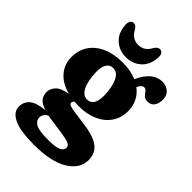

<svg xmlns="http://www.w3.org/2000/svg" viewBox="-256 -750 1075 1075"><g transform="rotate(45 281.0 -213.0)"><path d="M328 -56Q422.5 -45.5 464.5 -16Q506.5 13.5 506.5 70.5Q506.5 138 435.8 182Q365 226 228 226Q118.5 226 68.2 201.2Q18 176.5 18 134.5Q18 96.5 45 73Q72 49.5 137.5 43.5Q96.5 30 83.2 10.8Q70 -8.5 70 -34Q70 -59.5 90.8 -82.2Q111.5 -105 166 -114.5Q100 -131.5 65 -172.8Q30 -214 30 -270Q30 -352.5 90.5 -402Q151 -451.5 258 -451.5Q289.5 -451.5 316.8 -446.2Q344 -441 366.5 -431Q413 -533 488.5 -533Q518.5 -533 540 -514.8Q561.5 -496.5 561.5 -463Q561.5 -432 547.8 -413.2Q534 -394.5 509 -394.5Q487 -394.5 476.5 -405.5Q466 -416.5 458.5 -427.5Q451 -438.5 438 -438.5Q421.5 -438.5 406 -408.5Q437.5 -384.5 453.5 -351.5Q469.5 -318.5 469.5 -281Q469.5 -228 442.5 -188Q415.5 -148 367.2 -126Q319 -104 255 -104Q236.5 -104 219 -105.5Q209.5 -97 209.5 -89.5Q209.5 -80.5 219 -75.5Q228.5 -70.5 254.2 -66.2Q280 -62 328 -56ZM239.5 -392Q212 -392 199.2 -369.2Q186.5 -346.5 187 -311Q189 -240.5 208.2 -202Q227.5 -163.5 259.5 -163.5Q314 -163.5 312.5 -249.5Q310.5 -312.5 292.2 -352.2Q274 -392 239.5 -392ZM142 97Q142 121 167 135.8Q192 150.5 264 150.5Q325.5 150.5 347.8 139.2Q370 128 370 108Q370 89 340.8 80.5Q311.5 72 234.5 62.5Q200 58 174 53Q159 56.5 150.5 69.5Q142 82.5 142 97ZM246 -582Q294 -582 319 -629.5Q332.5 -652 349.5 -652Q363 -652 370.5 -640.2Q378 -628.5 376 -609Q371.5 -549 334.5 -516.8Q297.5 -484.5 246 -484.5Q194.5 -484.5 157.8 -516.8Q121 -549 116.5 -609Q115 -628.5 122.2 -640.2Q129.5 -652 143 -652Q160 -652 173.5 -629.5Q198 -582 246 -582Z"/></g></svg>

Font: Fraunces 144pt S100
Style: Bold
Weight: 700
Version: Version 1.000; ttfautohint (v1.8.3)